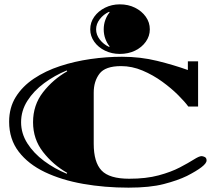

<svg xmlns="http://www.w3.org/2000/svg" viewBox="-20 -841 983 883"><path d="M571 22Q461 22 362 4.5Q263 -13 186.5 -49.5Q110 -86 66 -143.5Q22 -201 22 -281Q22 -346 52.5 -395Q83 -444 136 -479.5Q189 -515 256 -537Q323 -559 396.5 -569.5Q470 -580 541 -580Q626 -580 703 -561Q780 -542 844 -519V-559H891V-351H846Q831 -372 799.5 -403.5Q768 -435 726 -465.5Q684 -496 635.5 -516.5Q587 -537 537 -537Q464 -537 437.5 -502Q411 -467 411 -415V-180Q411 -95 447 -57Q483 -19 574 -19Q652 -19 709.5 -34.5Q767 -50 807 -71Q847 -92 871.5 -107.5Q896 -123 907 -123Q913 -123 921.5 -119Q930 -115 930 -103Q930 -90 906.5 -72Q883 -54 840 -32Q797 -11 733 5.5Q669 22 571 22ZM287 -42 289 -46Q224 -83 178 -142Q132 -201 132 -279Q132 -358 178 -417Q224 -476 289 -513L287 -517Q231 -494 183 -458.5Q135 -423 106 -377.5Q77 -332 77 -279Q77 -227 106 -181.5Q135 -136 183 -100.5Q231 -65 287 -42ZM531 -593Q494 -593 463 -608Q432 -623 413.5 -649Q395 -675 395 -706Q395 -738 413.5 -764Q432 -790 463 -805.5Q494 -821 531 -821Q570 -821 601 -805.5Q632 -790 650.5 -764Q669 -738 669 -706Q669 -675 650.5 -649Q632 -623 601 -608Q570 -593 531 -593ZM482 -625 484 -628Q472 -642 464.5 -662.5Q457 -683 457 -706Q457 -729 464.5 -749.5Q472 -770 484 -784L482 -787Q456 -775 439 -753Q422 -731 422 -706Q422 -681 439 -659Q456 -637 482 -625Z"/></svg>

Font: Diplomata SC
Style: Regular
Weight: 400
Designer: Eduardo Rodriguez Tunni
Foundry: Eduardo Rodriguez Tunni
Version: Version 1.002; ttfautohint (v1.8.4.7-5d5b);gftools[0.9.23]